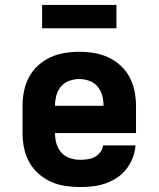

<svg xmlns="http://www.w3.org/2000/svg" viewBox="-20 -747 640 775"><path d="M303 8Q273 8 243 3.5Q213 -1 185.5 -13.5Q158 -26 135 -46.5Q112 -67 97.5 -93.5Q83 -120 77 -150Q71 -180 71 -210V-320Q71 -350 77 -379.5Q83 -409 97 -435.5Q111 -462 133.5 -482.5Q156 -503 183 -515.5Q210 -528 240 -533Q270 -538 300 -538Q330 -538 360 -533Q390 -528 417 -515.5Q444 -503 466.5 -482.5Q489 -462 503 -435.5Q517 -409 523 -379.5Q529 -350 529 -320V-210H474H202Q202 -189 207.5 -168.5Q213 -148 227 -132Q241 -116 261.5 -109Q282 -102 303 -102Q318 -102 333 -104Q348 -106 361.5 -113Q375 -120 384.5 -132.5Q394 -145 396 -160H527Q525 -134 515.5 -109.5Q506 -85 490 -64.5Q474 -44 452 -29.5Q430 -15 405.5 -6.5Q381 2 355 5Q329 8 303 8ZM202 -320H398Q398 -341 392.5 -361.5Q387 -382 374 -397.5Q361 -413 341 -420.5Q321 -428 300 -428Q279 -428 259 -420.5Q239 -413 226 -397.5Q213 -382 207.5 -361.5Q202 -341 202 -320ZM150 -633V-727H450V-633Z"/></svg>

Font: Iosevka Curly XBdEx
Style: Regular
Weight: 800
Width: 7
Monospace: yes
Designer: Belleve Invis
Foundry: Belleve Invis
Version: Version 11.1.0; ttfautohint (v1.8.3)